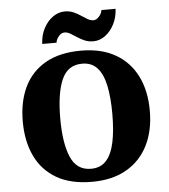

<svg xmlns="http://www.w3.org/2000/svg" viewBox="-62 -1007 944 1072"><g transform="rotate(-5 410.0 -470.5)"><path d="M411 10Q291 10 212 -36Q133 -82 93.5 -165Q54 -248 54 -359Q54 -470 93.5 -552Q133 -634 212.5 -679.5Q292 -725 412 -725Q526 -725 605 -679.5Q684 -634 725 -551.5Q766 -469 766 -358Q766 -247 725 -164.5Q684 -82 604.5 -36Q525 10 411 10ZM411 -63Q465 -63 496.5 -98Q528 -133 542 -199Q556 -265 556 -358Q556 -451 542 -517Q528 -583 496.5 -617.5Q465 -652 412 -652Q331 -652 297.5 -575Q264 -498 264 -358Q264 -219 297.5 -141Q331 -63 411 -63ZM486 -771Q459 -771 437 -780.5Q415 -790 396.5 -802.5Q378 -815 361.5 -824.5Q345 -834 329 -834Q312 -834 297.5 -817.5Q283 -801 280 -781H200Q202 -829 222 -867.5Q242 -906 273.5 -928.5Q305 -951 341 -951Q368 -951 389.5 -941.5Q411 -932 429.5 -919.5Q448 -907 464.5 -897.5Q481 -888 497 -888Q513 -888 528 -904.5Q543 -921 546 -941H625Q623 -893 603 -854.5Q583 -816 552.5 -793.5Q522 -771 486 -771Z"/></g></svg>

Font: Noto Serif Kannada Black
Style: Regular
Weight: 900
Version: Version 2.003